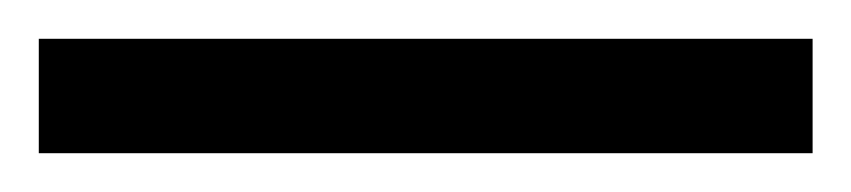

<svg xmlns="http://www.w3.org/2000/svg" viewBox="-24 -839 439 99"><path d="M-4 -760V-819H395V-760Z"/></svg>

Font: Noto Serif Georgian Condensed
Style: Regular
Weight: 400
Width: 3
Designer: Monotype Design Team, Akaki Razmadze
Foundry: Google LLC
Version: Version 2.003; ttfautohint (v1.8.4.7-5d5b)